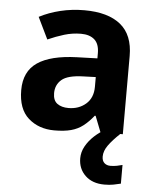

<svg xmlns="http://www.w3.org/2000/svg" viewBox="-55 -603 714 890"><g transform="rotate(5 302.0 -158.5)"><path d="M302 -557Q412 -557 470.5 -509.5Q529 -462 529 -364V0H425L396 -74H392Q369 -45 344.5 -26Q320 -7 288.5 1.5Q257 10 211 10Q138 10 90 -32.5Q42 -75 42 -163Q42 -250 103 -291.5Q164 -333 286 -337L381 -340V-364Q381 -407 358.5 -427Q336 -447 296 -447Q256 -447 218 -435.5Q180 -424 142 -407L93 -508Q137 -531 190.5 -544Q244 -557 302 -557ZM323 -251Q251 -249 223 -225Q195 -201 195 -162Q195 -128 215 -113.5Q235 -99 267 -99Q315 -99 348 -127.5Q381 -156 381 -208V-253ZM445 111Q445 131 456 141Q467 151 484 151Q500 151 515 148Q530 145 540 142V229Q524 233 506 236.5Q488 240 464 240Q408 240 375 208.5Q342 177 342 128Q342 99 357 72Q372 45 396.5 22.5Q421 0 452 -17L517 0Q483 32 464 58.5Q445 85 445 111Z"/></g></svg>

Font: Noto Sans Cham
Style: Bold
Weight: 700
Version: Version 2.002